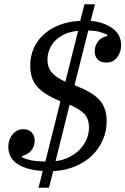

<svg xmlns="http://www.w3.org/2000/svg" viewBox="-20 -800 589 902"><path d="M181 3Q106 -1 62.5 -29.5Q19 -58 19 -111Q19 -127 24 -141.5Q29 -156 38 -167.5Q47 -179 60 -186Q73 -193 89 -193Q115 -193 129 -178Q143 -163 143 -140Q143 -114 128 -94.5Q113 -75 84 -67V-61Q102 -52 126 -47Q150 -42 193 -41L264 -324L253 -329Q187 -357 154.5 -393Q122 -429 122 -492Q122 -537 139 -574.5Q156 -612 187 -639.5Q218 -667 261.5 -683.5Q305 -700 357 -702L377 -780H426L406 -702Q468 -696 508.5 -667Q549 -638 549 -587Q549 -555 530.5 -530.5Q512 -506 479 -506Q453 -506 439 -520.5Q425 -535 425 -558Q425 -584 439.5 -604Q454 -624 483 -631L484 -637Q466 -645 446.5 -650.5Q427 -656 395 -657L330 -400L351 -391Q420 -363 450.5 -326.5Q481 -290 481 -231Q481 -184 463 -142.5Q445 -101 412.5 -69.5Q380 -38 333.5 -18.5Q287 1 230 4L210 82H161ZM241 -43Q275 -47 303.5 -61Q332 -75 353 -96Q374 -117 386 -144Q398 -171 398 -201Q398 -243 375 -266Q352 -289 307 -308ZM347 -655Q311 -652 284 -639.5Q257 -627 239 -608.5Q221 -590 212 -567Q203 -544 203 -520Q203 -482 224 -458.5Q245 -435 287 -416Z"/></svg>

Font: IBM Plex Serif Text
Style: Italic
Weight: 450
Italic angle: -14°
Designer: Mike Abbink, Paul van der Laan, Pieter van Rosmalen
Foundry: Bold Monday
Version: Version 3.001